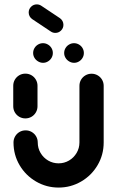

<svg xmlns="http://www.w3.org/2000/svg" viewBox="-20 -856 536 880"><path d="M96.3 -313.3Q81.1 -313.3 68.3 -320.7Q55.6 -328.1 48.1 -340.9Q40.7 -353.7 40.7 -368.9V-463Q40.7 -478.1 48.1 -490.9Q55.6 -503.7 68.3 -511.1Q81.1 -518.5 96.3 -518.5Q111.5 -518.5 124.3 -511.1Q137 -503.7 144.4 -490.9Q151.9 -478.1 151.9 -463V-368.9Q151.9 -353.7 144.4 -340.9Q137 -328.1 124.3 -320.7Q111.5 -313.3 96.3 -313.3ZM399.6 -518.1Q414.8 -518.1 427.6 -510.7Q440.4 -503.3 447.8 -490.6Q455.2 -477.8 455.2 -462.6V-203Q455.2 -146.3 427.2 -98.9Q399.3 -51.5 351.7 -23.9Q304.1 3.7 248.5 3.7Q193 3.7 145.4 -23.9Q97.8 -51.5 69.8 -98.9Q41.9 -146.3 41.9 -203Q41.9 -218.1 49.3 -230.9Q56.7 -243.7 69.4 -251.1Q82.2 -258.5 97.4 -258.5Q112.6 -258.5 125.4 -251.1Q138.1 -243.7 145.6 -230.9Q153 -218.1 153 -203Q153 -177 165.9 -155Q178.9 -133 200.7 -120.2Q222.6 -107.4 248.5 -107.4Q274.4 -107.4 296.3 -120.2Q318.1 -133 331.1 -155Q344.1 -177 344.1 -203V-462.6Q344.1 -477.8 351.5 -490.6Q358.9 -503.3 371.7 -510.7Q384.4 -518.1 399.6 -518.1ZM274.1 -613Q274.1 -625.2 280.2 -635.6Q286.3 -645.9 296.9 -652Q307.4 -658.1 319.3 -658.1Q331.1 -658.1 341.7 -652Q352.2 -645.9 358.3 -635.6Q364.4 -625.2 364.4 -613Q364.4 -601.1 358.3 -590.7Q352.2 -580.4 341.9 -574.3Q331.5 -568.1 319.6 -568.1Q307.8 -568.1 297.2 -574.3Q286.7 -580.4 280.4 -590.7Q274.1 -601.1 274.1 -613ZM131.9 -613Q131.9 -625.2 138 -635.6Q144.1 -645.9 154.6 -652Q165.2 -658.1 177 -658.1Q188.9 -658.1 199.4 -652Q210 -645.9 216.1 -635.6Q222.2 -625.2 222.2 -613Q222.2 -601.1 216.1 -590.7Q210 -580.4 199.6 -574.3Q189.3 -568.1 177.4 -568.1Q165.6 -568.1 155 -574.3Q144.4 -580.4 138.1 -590.7Q131.9 -601.1 131.9 -613ZM111.5 -798.9Q111.5 -814.1 122.4 -825Q133.3 -835.9 148.5 -835.9Q160 -835.9 169.3 -829.6L254.8 -772.6Q262.2 -767.4 266.5 -759.4Q270.7 -751.5 270.7 -742.2Q270.7 -727 259.8 -716.1Q248.9 -705.2 233.7 -705.2Q222.2 -705.2 213 -711.5L127.4 -768.5Q120 -773.7 115.7 -781.7Q111.5 -789.6 111.5 -798.9Z"/></svg>

Font: 26F Galaxy Sans Black
Style: Regular
Weight: 900
Designer: C₂₉H₂₅N₃O₅
Version: Version 1.100